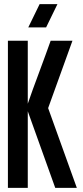

<svg xmlns="http://www.w3.org/2000/svg" viewBox="-20 -907 399 925"><path d="M18.1 -2V-710.9H113.8V-407.2Q122.6 -434.1 137.7 -475.1Q152.8 -516.1 168.9 -559.6Q185.1 -603 200 -644Q214.8 -685.1 224.1 -710.9H329.1L211.9 -386.2Q246.1 -291 281 -194.1Q315.9 -97.2 350.1 -2H246.1L113.8 -371.1V-2ZM116.2 -774.9 170.9 -887.2H256.8L202.1 -774.9Z"/></svg>

Font: Fundamental  Brigade Condensed
Style: Regular
Weight: 400
Width: 3
Designer: Peter Wiegel, original typeface by Carl Albert Fahrenwaldt 1901
Foundry: Peter Wiegel
Version: Version 0.000 2012 initial release